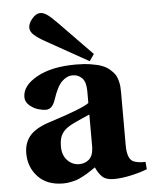

<svg xmlns="http://www.w3.org/2000/svg" viewBox="-53 -785 668 841"><g transform="rotate(-5 280.5 -364.0)"><path d="M102.1 -680.2Q102.1 -699.2 119.6 -719.7Q137.2 -740.2 154.8 -740.2Q169.4 -740.2 185.1 -729.5Q200.7 -718.8 229 -689.9L374 -541L353 -511.2L169.9 -613.8Q137.2 -631.8 119.6 -647.2Q102.1 -662.6 102.1 -680.2ZM194.8 -149.9Q194.8 -111.3 216.6 -88.6Q238.3 -65.9 269 -65.9Q293.5 -65.9 311.5 -81.5Q329.6 -97.2 331.1 -133.8V-278.8Q323.7 -275.4 305.7 -267.6Q287.6 -259.8 271.2 -252.2Q254.9 -244.6 241.2 -236.8Q217.8 -223.1 206.3 -203.4Q194.8 -183.6 194.8 -149.9ZM41 -132.8Q41 -177.7 65.4 -208Q89.8 -238.3 147 -257.8Q156.2 -260.7 186.3 -270.8Q216.3 -280.8 231 -285.9Q245.6 -291 268.3 -299.6Q291 -308.1 305.9 -315.2Q320.8 -322.3 331.1 -329.1V-381.8Q331.1 -421.4 314.5 -438.7Q297.9 -456.1 272.9 -456.1Q248 -456.1 226.1 -435.1Q204.1 -414.1 185.1 -356Q171.9 -315.9 144 -315.9Q128.9 -315.9 109.1 -321.8Q89.4 -327.6 71.8 -343Q54.2 -358.4 54.2 -378.9Q54.2 -429.7 119.4 -465.8Q184.6 -502 291 -502Q327.6 -502 356.9 -497.3Q386.2 -492.7 405.5 -485.4Q424.8 -478 438.7 -466.1Q452.6 -454.1 460.2 -443.1Q467.8 -432.1 471.9 -416.5Q476.1 -400.9 477.1 -389.2Q478 -377.4 478 -361.8V-130.9Q478 -65.4 509.8 -56.2Q532.2 -48.8 558.1 -50.8L561 -18.1Q531.7 -6.3 490.2 2.9Q448.7 12.2 413.1 12.2Q380.4 12.2 363.8 -2.9Q347.2 -18.1 335 -45.9Q334 -44.9 317.4 -33.9Q300.8 -22.9 295.7 -20Q290.5 -17.1 274.9 -8.8Q259.3 -0.5 249 2.7Q238.8 5.9 222.9 9Q207 12.2 191.9 12.2Q120.1 12.2 80.6 -30Q41 -72.3 41 -132.8Z"/></g></svg>

Font: Linguistics Pro
Style: Bold
Weight: 700
Designer: Stefan Peev, Context Ltd
Foundry: Stefan Peev, Context Ltd
Version: Version 001.000